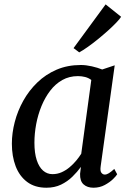

<svg xmlns="http://www.w3.org/2000/svg" viewBox="-20 -868 607 898"><path d="M451 -91.5Q447.5 -68.5 454.2 -60Q461 -51.5 470 -51.5Q479 -51.5 489.5 -58Q500 -64.5 514.5 -78L528 -53Q524 -45.5 508.8 -30.5Q493.5 -15.5 470 -2.8Q446.5 10 417 10Q388.5 10 371 -5.5Q353.5 -21 354.5 -55L358.5 -87.5Q341.5 -64 318.5 -41.5Q295.5 -19 265.5 -4.5Q235.5 10 197 10Q143 10 107 -17Q71 -44 53.2 -90.5Q35.5 -137 35.5 -196Q35.5 -245.5 49 -297.5Q62.5 -349.5 89 -397Q115.5 -444.5 154.5 -482.2Q193.5 -520 244.5 -542Q295.5 -564 358.5 -564Q382 -564 409.5 -557.8Q437 -551.5 458 -543L516.5 -562.5ZM407 -494Q394.5 -503.5 378.5 -507.8Q362.5 -512 344.5 -512Q304 -512 271.5 -493.8Q239 -475.5 214.8 -443.8Q190.5 -412 174 -371.8Q157.5 -331.5 149.2 -287.2Q141 -243 141 -200.5Q141 -152 151.8 -119.2Q162.5 -86.5 181.5 -70Q200.5 -53.5 225.5 -53.5Q248.5 -53.5 268.5 -62.5Q288.5 -71.5 305.5 -85.8Q322.5 -100 336.2 -116.5Q350 -133 360 -149ZM324 -643 474 -847.5 546.5 -789.5Q540.5 -779.5 524.2 -762.5Q508 -745.5 485.5 -725.2Q463 -705 438.5 -685Q414 -665 391 -648.8Q368 -632.5 350.5 -623Z"/></svg>

Font: Merriweather 28pt
Style: Italic
Weight: 400
Italic angle: -7.8°
Version: Version 2.101